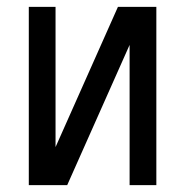

<svg xmlns="http://www.w3.org/2000/svg" viewBox="-20 -540 540 560"><path d="M64 0V-520H142V-111L324 -520H436V0H358V-409L176 0Z"/></svg>

Font: Iosevka SS18
Style: Regular
Weight: 400
Monospace: yes
Designer: Belleve Invis
Foundry: Belleve Invis
Version: Version 25.1.1; ttfautohint (v1.8.4)